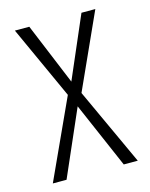

<svg xmlns="http://www.w3.org/2000/svg" viewBox="-87 -588 505 646"><g transform="rotate(-15 165.0 -265.0)"><path d="M143.1 -274.9 26.9 -529.8H77.1L166 -314.9L258.8 -529.8H307.1L189 -269L313 0H264.2L165 -229L64.9 0H17.1Z"/></g></svg>

Font: Germano
Style: Regular
Weight: 300
Width: 3
Foundry: Ascender Corporation
Version: Version 1.10; ttfautohint (v1.5)